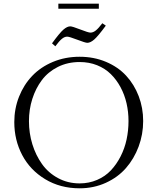

<svg xmlns="http://www.w3.org/2000/svg" viewBox="-20 -1021 856 1049"><path d="M58.1 -354Q58.1 -427.2 84 -492.7Q109.9 -558.1 156 -606.4Q202.1 -654.8 269.3 -682.9Q336.4 -710.9 415 -710.9Q493.2 -710.9 559.1 -683.1Q625 -655.3 669.2 -607.4Q713.4 -559.6 737.8 -495.6Q762.2 -431.6 762.2 -359.9Q762.2 -286.6 737.3 -220Q712.4 -153.3 668.2 -102.8Q624 -52.2 558.1 -22.2Q492.2 7.8 415 7.8Q309.1 7.8 226.8 -42Q144.5 -91.8 101.3 -173.8Q58.1 -255.9 58.1 -354ZM138.2 -358.9Q138.2 -293.5 156.7 -233.2Q175.3 -172.9 209.5 -124.8Q243.7 -76.7 297.1 -47.9Q350.6 -19 415 -19Q466.3 -19 510.5 -38.1Q554.7 -57.1 585.7 -90.1Q616.7 -123 638.9 -166.5Q661.1 -210 671.6 -259Q682.1 -308.1 682.1 -359.9Q682.1 -409.7 671.4 -456.5Q660.6 -503.4 638.7 -544.4Q616.7 -585.4 585.4 -616.2Q554.2 -647 510.5 -664.6Q466.8 -682.1 415 -682.1Q349.6 -682.1 296.1 -655.3Q242.7 -628.4 208.7 -583.3Q174.8 -538.1 156.5 -480.5Q138.2 -422.9 138.2 -358.9ZM264.2 -784.2Q306.6 -842.3 326.9 -859.6Q347.2 -877 363.8 -877Q375 -877 418.9 -859.9Q462.9 -842.8 474.1 -842.8Q488.8 -842.8 503.7 -854.7Q518.6 -866.7 539.1 -894L558.1 -880.9Q515.6 -823.2 494.9 -805.2Q474.1 -787.1 457 -787.1Q446.3 -787.1 402.3 -804Q358.4 -820.8 347.2 -820.8Q332.5 -820.8 317.9 -808.6Q303.2 -796.4 282.2 -768.1ZM298.8 -973.1V-1001H520V-973.1Z"/></svg>

Font: Dehuti Alt
Style: Book
Weight: 400
Version: Version 1.2